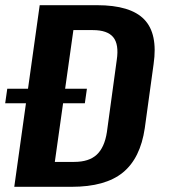

<svg xmlns="http://www.w3.org/2000/svg" viewBox="-32 -720 698 740"><path d="M121 -700H342Q471 -700 524 -645Q577 -590 560 -473L526 -226Q509 -110 441.5 -55Q374 0 244 0H23ZM149 -96H254Q311 -96 341 -124Q371 -152 380 -211L418 -489Q427 -549 404.5 -576.5Q382 -604 326 -604H221L261 -676L169 -23ZM303 -378 295 -322H-12L-4 -378Z"/></svg>

Font: Pathway Extreme Condensed
Style: Bold Italic
Weight: 700
Width: 3
Italic angle: -8°
Version: Version 1.001;gftools[0.9.26]